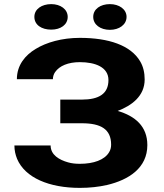

<svg xmlns="http://www.w3.org/2000/svg" viewBox="-20 -904 796 933"><path d="M520 -201C520 -188 517 -175 510 -164C488 -127 435 -108 368 -108C347 -108 328 -110 311 -115C268 -127 226 -151 226 -197H50C50 -173 55 -152 63 -132C102 -40 219 9 368 9C416 9 460 4 500 -5C606 -30 696 -88 696 -199C696 -290 637 -340 552 -365C620 -391 683 -437 683 -518C683 -551 676 -581 661 -606C615 -684 508 -720 368 -720C281 -720 205 -698 153 -666C103 -636 62 -588 62 -519H237C237 -532 241 -544 248 -554C269 -584 311 -602 368 -602C444 -602 507 -577 507 -515C507 -448 460 -420 378 -420H273V-305H378C469 -305 520 -277 520 -201ZM229 -760C275 -760 309 -784 309 -822C309 -859 274 -884 229 -884C183 -884 147 -860 147 -822C147 -783 182 -760 229 -760ZM514 -759C559 -759 595 -784 595 -822C595 -859 559 -884 514 -884C468 -884 433 -860 433 -822C433 -784 468 -759 514 -759Z"/></svg>

Font: Asimov
Style: XWid
Weight: 500
Designer: Google
Version: Version 2.000980; 2014